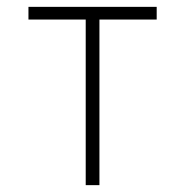

<svg xmlns="http://www.w3.org/2000/svg" viewBox="-20 -540 540 560"><path d="M230 0V-483H63V-520H437V-483H270V0Z"/></svg>

Font: Iosevka SS18 Extralight
Style: Regular
Weight: 200
Monospace: yes
Designer: Belleve Invis
Foundry: Belleve Invis
Version: Version 25.1.1; ttfautohint (v1.8.4)